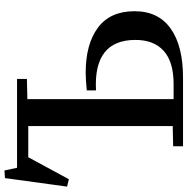

<svg xmlns="http://www.w3.org/2000/svg" viewBox="-10 -826 836 856"><g transform="rotate(-90 408.0 -398.0)"><path d="M658 -212Q658 -400 433 -388V-429Q478 -434 512 -434Q639 -434 712.5 -379.5Q786 -325 786 -216Q786 -110 708.5 -55Q631 0 490 0H184V-44L274 -46V-690H135L37 -509L4 -517L42 -794L76 -796L88 -740H484V-696L394 -694V-42H461Q560 -42 609 -86Q658 -130 658 -212Z"/></g></svg>

Font: Minipax
Style: Bold
Weight: 500
Designer: Raphaël Ronot, Igor Stepanchenko (Cyrillic)
Foundry: steppetype
Version: Version 1.002